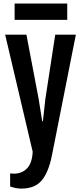

<svg xmlns="http://www.w3.org/2000/svg" viewBox="-20 -873 474 1110"><path d="M38.6 129.4Q94.7 137.2 130.4 106.2Q166 75.2 168.9 3.9L9.8 -672.4H132.8L203.6 -300.3L224.1 -171.9H228L242.2 -300.3L299.3 -672.4H418.5L280.3 24.9Q261.2 121.6 221.7 169.4Q182.1 217.3 103.5 217.3Q71.8 217.3 38.6 205.1ZM64.5 -852.5H368.7V-758.3H64.5Z"/></svg>

Font: Fjalla One
Style: Regular
Weight: 400
Designer: Irina Smirnova, Eben Sorkin
Foundry: Sorkin Type
Version: Version 1.002; ttfautohint (v1.8.4.7-5d5b);gftools[0.9.25]